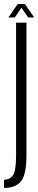

<svg xmlns="http://www.w3.org/2000/svg" viewBox="-43 -712 192 962"><path d="M-23 229.5Q34 229.5 61.8 197Q89.5 164.5 89.5 64.5V-598.5H37.5V67Q37.5 141.5 22.5 165Q7.5 188.5 -23 188.5ZM-1 -624.5H31L64.5 -673L98.5 -624.5H128.5L81.5 -692H46Z"/></svg>

Font: Anybody ExtraCondensed Light
Style: Regular
Weight: 300
Width: 2
Version: Version 1.113;gftools[0.9.25]